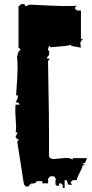

<svg xmlns="http://www.w3.org/2000/svg" viewBox="-20 -883 451 937"><path d="M102.5 -852.1 126 -860.4Q257.8 -853.5 290.3 -853.5Q322.8 -853.5 335.4 -854Q348.1 -854.5 354.5 -854.5L344.2 -843.3L355.5 -832H375V-692.9H384.8Q376.5 -685.1 371.6 -673.3L375 -650.4L328.1 -658.7L325.7 -664.1Q317.4 -659.2 227.5 -652.3L219.7 -660.2L213.4 -641.1L221.2 -630.4L217.8 -618.7H222.2L208 -600.1Q211.4 -596.2 220.2 -596.2H223.6L214.4 -585.4Q220.2 -308.6 219.2 -118.7Q225.6 -106.9 242.2 -106.9L302.2 -112.3Q320.3 -112.3 334 -104.5L336.4 -111.3H404.8L394 -86.9H383.3L393.1 -76.2H383.3Q381.3 -63 368.9 -40.3Q356.4 -17.6 354.5 -3.9H335L323.7 7.8L333 18.6H313.5L304.7 -3.9H295.4V34.2H286.1L287.1 23.4L278.8 11.7H269L268.1 23.4H259.3Q250.5 23.4 250.5 10.5Q250.5 -2.4 252.4 -11.2L244.1 -22.5H225.1L214.8 -11.2V11.7H186L187 1H158.2Q157.2 12.7 137.7 12.7Q136.2 12.7 134.3 12.2Q132.3 11.7 131.3 11.7L133.3 16.1H125Q125 27.3 111.3 27.3L105.5 26.9L96.7 16.1L64 -192.4L73.7 -203.1H64.9L55.7 -214.8L66.4 -236.8H56.6Q58.6 -254.4 58.6 -265.4Q58.6 -276.4 56.4 -304.4Q54.2 -332.5 54.7 -346.7L55.7 -372.1H74.7Q74.7 -383.8 55.7 -383.8Q67.4 -400.4 67.4 -414.6V-417.5H58.6Q65.9 -516.6 65.9 -550Q65.9 -583.5 63 -606.9Q64.9 -609.4 67.4 -621.3Q69.8 -633.3 81.1 -641.1L70.3 -651.4V-852.1L83 -862.3L94.7 -863.3Q102.5 -863.3 102.5 -852.1Z"/></svg>

Font: Butcherman
Style: Regular
Weight: 400
Version: Version 001.003